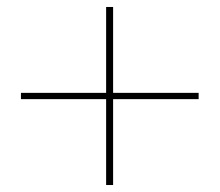

<svg xmlns="http://www.w3.org/2000/svg" viewBox="-20 -655 629 550"><path d="M549 -371H304V-125H284V-371H40V-389H284V-635H304V-389H549Z"/></svg>

Font: Fz Poppins Thin
Style: Regular
Weight: 100
Designer: Ninad Kale (Devanagari), Jonny Pinhorn (Latin)
Foundry: Indian Type Foundry
Version: Vit hóa bi Vntype.Com & FontZin.Com